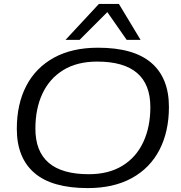

<svg xmlns="http://www.w3.org/2000/svg" viewBox="-20 -953 926 982"><path d="M429 9Q246 9 156 -68.5Q66 -146 66 -294Q66 -421 114.5 -514Q163 -607 256 -658Q349 -709 481 -709Q664 -709 754 -631.5Q844 -554 844 -406Q844 -280 795.5 -186.5Q747 -93 654 -42Q561 9 429 9ZM434 -62Q536 -62 606.5 -105.5Q677 -149 713 -226.5Q749 -304 749 -405Q749 -638 477 -638Q374 -638 303.5 -594.5Q233 -551 197 -474Q161 -397 161 -295Q161 -62 434 -62ZM315 -749 486 -933H588L699 -749H628L529 -891L387 -749Z"/></svg>

Font: Georama Extended
Style: Italic
Weight: 400
Width: 7
Italic angle: -9°
Designer: Jean-Baptiste Levee
Foundry: Production Type
Version: Version 1.000